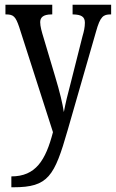

<svg xmlns="http://www.w3.org/2000/svg" viewBox="-20 -556 490 812"><path d="M28 190V236H37C184 236 210 190 266 -5L386 -422C404 -487 417 -495 448 -495H450V-536H287V-495H290C323 -494 339 -486 339 -460C339 -441 335 -423 329 -403L279 -205C266 -157 257 -119 250 -82C245 -116 233 -167 213 -233L165 -394C156 -423 150 -445 150 -462C150 -481 161 -495 198 -495H201V-536H3V-495H6C37 -495 46 -486 61 -442L204 3C173 122 131 190 28 190Z"/></svg>

Font: Noto Serif Armenian ExtraCondensed
Style: Regular
Weight: 400
Width: 2
Designer: Monotype Design Team
Foundry: Monotype Imaging Inc.
Version: Version 2.008